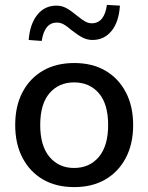

<svg xmlns="http://www.w3.org/2000/svg" viewBox="-20 -754 605 783"><path d="M283 9Q209 9 155.5 -22Q102 -53 72 -110Q42 -167 42 -244Q42 -322 72 -378.5Q102 -435 155.5 -466Q209 -497 283 -497Q356 -497 409.5 -466Q463 -435 493 -378Q523 -321 523 -244Q523 -167 493 -110Q463 -53 409.5 -22Q356 9 283 9ZM282 -69Q345 -69 383 -114Q421 -159 421 -244Q421 -330 383 -374Q345 -418 282 -418Q220 -418 182 -374Q144 -330 144 -244Q144 -159 182 -114Q220 -69 282 -69ZM150 -587 97 -591Q102 -656 132 -693.5Q162 -731 210 -731Q232 -731 250.5 -721Q269 -711 293 -691Q315 -673 328 -666Q341 -659 354 -659Q380 -659 395.5 -678Q411 -697 416 -734L469 -731Q465 -665 435 -628Q405 -591 357 -591Q337 -591 318.5 -600Q300 -609 273 -630Q252 -648 239 -655Q226 -662 212 -662Q187 -662 171.5 -643.5Q156 -625 150 -587Z"/></svg>

Font: Nunito Sans 12pt SemiBold
Style: Regular
Weight: 600
Designer: Vernon Adams
Foundry: Vernon Adams
Version: Version 3.101;gftools[0.9.27]